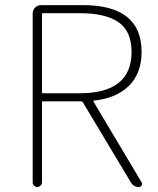

<svg xmlns="http://www.w3.org/2000/svg" viewBox="-20 -746 629 766"><path d="M147.5 -377.9Q147.5 -374 151.4 -374H297.9Q504.9 -374 504.9 -539.1Q504.9 -621.1 453.1 -657.2Q401.4 -693.4 297.9 -693.4H151.4Q147.5 -693.4 147.5 -688.5ZM544.9 -18.6Q546.9 -15.6 546.9 -12.2Q546.9 -8.8 544.9 -5.9Q542 0 534.2 0Q512.7 0 502 -18.6L310.5 -337.9Q307.6 -341.8 303.7 -341.8H151.4Q147.5 -341.8 147.5 -337.9V-18.6Q147.5 -10.7 141.6 -5.4Q135.7 0 128.4 0Q121.1 0 115.7 -5.4Q110.4 -10.7 110.4 -18.6V-691.4Q110.4 -706.1 120.1 -715.8Q129.9 -725.6 144.5 -725.6H310.5Q544.9 -725.6 544.9 -539.1Q544.9 -454.1 495.1 -404.3Q445.3 -354.5 355.5 -344.7Q350.6 -343.8 353.5 -339.8Z"/></svg>

Font: Gen Jyuu Gothic ExtraLight
Style: Regular
Weight: 100
Designer: [Source Han Sans]
Ryoko NISHIZUKA  (kana & ideographs); Paul D. Hunt (Latin, Greek & Cyrillic); Wenlong ZHANG  (bopomofo
Version: Version 1.002.20150607